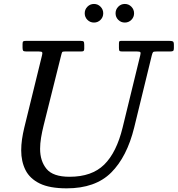

<svg xmlns="http://www.w3.org/2000/svg" viewBox="-20 -962 922 996"><path d="M627.5 -845Q607.5 -845 593.5 -859Q579.5 -873 579.5 -893Q579.5 -913 593.5 -927.2Q607.5 -941.5 627.5 -941.5Q647.5 -941.5 661.5 -927.2Q675.5 -913 675.5 -893Q675.5 -873 661.5 -859Q647.5 -845 627.5 -845ZM467.5 -845Q447.5 -845 433.5 -859Q419.5 -873 419.5 -893Q419.5 -913 433.5 -927.2Q447.5 -941.5 467.5 -941.5Q487.5 -941.5 501.5 -927.2Q515.5 -913 515.5 -893Q515.5 -873 501.5 -859Q487.5 -845 467.5 -845ZM298 -678 206 -310Q198 -278 193 -247.5Q188 -217 188 -190Q188 -126.5 221.5 -85.8Q255 -45 341 -45Q456.5 -45 520.5 -108Q584.5 -171 616 -300L707.5 -675Q710.5 -687 708.2 -691Q706 -695 689.5 -695H612.5Q601.5 -695 599.2 -699Q597 -703 597 -714V-735Q597 -742.5 598.5 -746.2Q600 -750 607.5 -750H857.5Q871 -750 876.5 -747.2Q882 -744.5 882 -730V-712Q882 -701 878 -698Q874 -695 863.5 -695H794.5Q777.5 -695 774.2 -691.8Q771 -688.5 767.5 -675L676 -300Q638.5 -148 556.5 -66.5Q474.5 15 326 15Q237.5 15 186 -10.2Q134.5 -35.5 112.2 -80Q90 -124.5 90 -182Q90 -210 94.2 -239.5Q98.5 -269 106 -300L197.5 -673Q201 -686 199 -690.5Q197 -695 180.5 -695H115.5Q103 -695 100 -699.2Q97 -703.5 97 -715V-734Q97 -745 100.8 -747.5Q104.5 -750 115.5 -750H397.5Q410.5 -750 413.8 -746.2Q417 -742.5 417 -729V-710Q417 -701 414 -698Q411 -695 401.5 -695H317.5Q304.5 -695 302.5 -691.5Q300.5 -688 298 -678Z"/></svg>

Font: Besley*
Style: Italic
Weight: 400
Italic angle: -13°
Designer: Owen Earl
Foundry: indestructible type*
Version: Version 2.000; ttfautohint (v1.8.3)